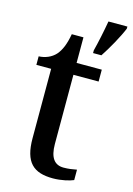

<svg xmlns="http://www.w3.org/2000/svg" viewBox="-118 -821 615 891"><g transform="rotate(15 190.0 -375.0)"><path d="M258 -613V-600H298C326 -642 363 -708 380 -750V-760H289C281 -713 269 -656 258 -613ZM228 10C268 10 308 0 326 -8V-58C306 -54 286 -51 263 -51C220 -51 196 -80 196 -147V-479H317V-536H196V-659H140C131 -609 118 -578 98 -555C78 -533 48 -521 18 -520V-479H89V-146C89 -30 134 10 228 10Z"/></g></svg>

Font: Noto Serif Bengali SemiCondensed
Style: Regular
Weight: 400
Width: 4
Designer: Juan Bruce, Universal Thirst, Indian Type Foundry and the Monotype Design Team.
Foundry: Monotype Imaging Inc.
Version: Version 2.003